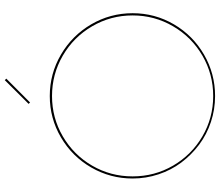

<svg xmlns="http://www.w3.org/2000/svg" viewBox="-78 -832 914 798"><g transform="rotate(-90 379.0 -433.0)"><path d="M352.1 -765.1 346.2 -771 444.8 -870.1 451.2 -863.8ZM546.9 -628.9Q469.7 -673.8 378.9 -673.8Q288.1 -673.8 211.2 -628.9Q134.3 -584 89.6 -507.1Q44.9 -430.2 44.9 -338.9Q44.9 -247.6 89.6 -170.7Q134.3 -93.8 211.2 -48.8Q288.1 -3.9 378.9 -3.9Q469.7 -3.9 546.9 -48.8Q624 -93.8 668.9 -170.9Q713.9 -248 713.9 -338.9Q713.9 -429.7 668.9 -506.8Q624 -584 546.9 -628.9ZM378.9 3.9Q323.2 3.9 271 -13.4Q218.8 -30.8 176.5 -62.5Q134.3 -94.2 102.5 -136.5Q70.8 -178.7 53.5 -231Q36.1 -283.2 36.1 -338.9Q36.1 -431.6 82 -511Q127.9 -590.3 207 -636.7Q286.1 -683.1 378.9 -683.1Q471.7 -683.1 551 -636.7Q630.4 -590.3 676.8 -511Q723.1 -431.6 723.1 -338.9Q723.1 -246.1 676.8 -167Q630.4 -87.9 551 -42Q471.7 3.9 378.9 3.9Z"/></g></svg>

Font: Rawengulk
Style: Ultralight
Weight: 200
Version: Version 0.92